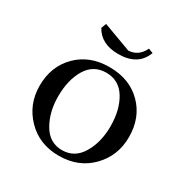

<svg xmlns="http://www.w3.org/2000/svg" viewBox="-146 -733 834 862"><g transform="rotate(30 271.0 -302.5)"><path d="M41 -223Q41 -323 105 -387.5Q169 -452 272 -452Q376 -452 440 -388Q504 -324 504 -223Q504 -126 439 -59.5Q374 7 272 7Q171 7 106 -60Q41 -127 41 -223ZM137 -223Q137 -142 172 -82Q207 -22 272 -22Q337 -22 372.5 -81.5Q408 -141 408 -223Q408 -309 373 -366Q338 -423 272 -423Q206 -423 171.5 -366Q137 -309 137 -223ZM151 -586 161 -612 307 -558Q359 -561 383 -612L407 -603Q377 -522 275 -522Q186 -522 151 -586Z"/></g></svg>

Font: Dihjauti
Style: Bold
Weight: 700
Designer: T. Christopher White
Version: Version 3.0.0